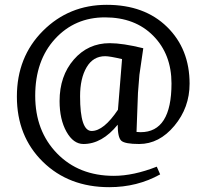

<svg xmlns="http://www.w3.org/2000/svg" viewBox="-20 -603 856 796"><path d="M552 -218 546 -56Q554 -55 563 -55Q691 -55 691 -257Q691 -378 615.5 -454.5Q540 -531 415 -531Q290 -531 208 -441.5Q126 -352 126 -206Q126 -60 216.5 33Q307 126 452 126Q533 126 630 88L644 120Q549 173 433 173Q265 173 157.5 67.5Q50 -38 50 -202.5Q50 -367 158 -475Q266 -583 422.5 -583Q579 -583 672.5 -491.5Q766 -400 766 -256Q766 -157 703 -81.5Q640 -6 557 -6Q498 -6 483 -19.5Q468 -33 468 -86Q403 -6 326 -6Q284 -6 255.5 -57Q227 -108 227 -184Q227 -288 286 -356Q345 -424 435 -424Q489 -424 574 -403L558 -293ZM416 -370Q366 -370 339 -324Q312 -278 312 -204Q312 -60 360 -60Q410 -60 469 -148L486 -358Q435 -370 416 -370Z"/></svg>

Font: Balthazar
Style: Regular
Weight: 400
Designer: Dario Manuel Muhafara
Foundry: Dario Manuel Muhafara
Version: Version 1.000